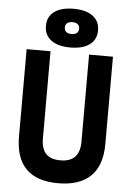

<svg xmlns="http://www.w3.org/2000/svg" viewBox="-62 -977 709 1032"><g transform="rotate(5 293.0 -461.5)"><path d="M290.9 9.8Q60.1 9.8 60.1 -222.7V-693.4H189V-222.7Q189 -168.5 214.1 -141.1Q239.3 -113.8 293 -113.8Q397 -113.8 397 -222.7V-693.4H525.9V-222.7Q525.9 -106.4 466.1 -48.3Q406.4 9.8 290.9 9.8ZM292.9 -722.7Q226.1 -722.7 189.2 -750.1Q152.3 -777.5 152.3 -827.2Q152.3 -877 189.3 -904.3Q226.2 -931.6 293.1 -931.6Q359.9 -931.6 396.7 -904.2Q433.6 -876.8 433.6 -827.1Q433.6 -777.3 396.6 -750Q359.7 -722.7 292.9 -722.7ZM292.7 -795.4Q311.5 -795.4 321.5 -803.7Q331.5 -812 331.5 -827.2Q331.5 -842.8 321.5 -851.1Q311.5 -859.4 292.7 -859.4Q274.4 -859.4 264.4 -851.1Q254.4 -842.8 254.4 -827.2Q254.4 -812 264.4 -803.7Q274.4 -795.4 292.7 -795.4Z"/></g></svg>

Font: Cascadia Code
Style: Regular
Weight: 400
Monospace: yes
Designer: Aaron Bell
Foundry: Saja Typeworks
Version: Version 2106.017